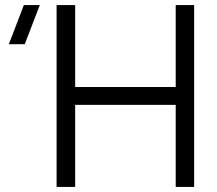

<svg xmlns="http://www.w3.org/2000/svg" viewBox="-20 -740 858 760"><path d="M277.5 0H204V-720H277.5V-395.5H675.5V-720H748.5V0H675.5V-325H277.5ZM137.5 -720 78 -565H15L74.5 -720Z"/></svg>

Font: CCSD_manrope
Style: Regular
Weight: 400
Designer: Mikhail Sharanda
Foundry: Mikhail Sharanda
Version: Version 4.503